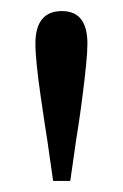

<svg xmlns="http://www.w3.org/2000/svg" viewBox="-20 -757 222 347"><path d="M92 -737Q138 -737 138 -678Q138 -663 135.5 -638.5Q133 -614 129.5 -586.5Q126 -559 122.5 -535.5Q119 -512 117 -500L107 -430H76L66 -500Q64 -512 60.5 -535.5Q57 -559 53 -586.5Q49 -614 46.5 -638.5Q44 -663 44 -678Q44 -737 92 -737Z"/></svg>

Font: Source Serif 4 Subhead
Style: Regular
Weight: 400
Designer: Frank Grießhammer
Foundry: Adobe Systems Incorporated
Version: Version 4.004;hotconv 1.0.117;makeotfexe 2.5.65602